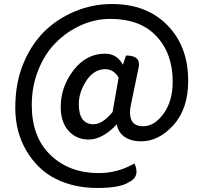

<svg xmlns="http://www.w3.org/2000/svg" viewBox="-20 -755 1012 955"><path d="M649 58Q678 124 623 150Q579 180 464 180Q349 180 258 135Q168 90 112 -4Q56 -98 56 -219Q56 -341 95 -436Q134 -532 199 -597Q265 -662 352 -698Q440 -735 537 -735Q710 -735 813 -629Q916 -524 916 -353Q916 -214 843 -133Q770 -52 681 -52Q633 -52 600 -74Q568 -96 561 -137Q532 -104 494 -82Q457 -61 422 -61Q360 -61 321 -104Q282 -148 282 -223Q282 -322 345 -405Q409 -488 502 -488Q562 -488 591 -433L607 -479Q681 -479 670 -421L634 -248Q605 -127 692 -127Q748 -127 793 -189Q839 -251 839 -349Q839 -488 759 -574Q679 -661 528 -661Q454 -661 384 -630Q314 -599 259 -544Q204 -490 171 -408Q138 -327 138 -233Q138 -73 231 16Q325 106 471 106Q565 106 649 58ZM445 -137Q490 -137 540 -198L570 -369Q545 -411 504 -411Q447 -411 409 -353Q372 -295 372 -238Q372 -137 445 -137Z"/></svg>

Font: Swei Half Moon CJK TC
Style: Medium
Weight: 500
Version: Version 2.125